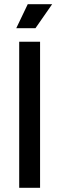

<svg xmlns="http://www.w3.org/2000/svg" viewBox="-20 -900 284 920"><path d="M113 -880 58 -765H150L230 -880ZM72 -700V0H172V-700Z"/></svg>

Font: Space Text Medium
Style: Regular
Weight: 500
Designer: Florian Karsten (Space Text), Colophon Foundry (Space Mono)
Foundry: Florian Karsten
Version: Version 1.003;PS 001.003;hotconv 1.0.88;makeotf.lib2.5.64775